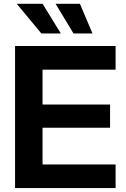

<svg xmlns="http://www.w3.org/2000/svg" viewBox="-20 -963 644 983"><path d="M57.1 0H571.8V-121.1H197.8V-309.1H543.5V-427.7H197.8V-606.4H571.8V-727.5H57.1ZM356.4 -791.5H453.6L389.2 -943.4H264.6ZM191.9 -791.5H291.5L198.2 -943.4H65.9Z"/></svg>

Font: Raveo Display Display SemiBold
Style: Regular
Weight: 600
Designer: Jakub Foglar, Rasmus Andersson (Inter)
Foundry: Jakubfoglar.com
Version: Version 1.100;Glyphs 3.2.3 (3260)